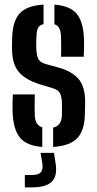

<svg xmlns="http://www.w3.org/2000/svg" viewBox="-20 -628 420 831"><path d="M210 8V-76Q247 -83 248 -130.5Q248 -151 248.2 -157.2Q248.5 -163.5 248 -182.5Q247.5 -208.5 239.8 -223.8Q232 -239 210.5 -245.5L151.5 -263.5Q92 -282 62.5 -315.2Q33 -348.5 32 -414.5Q32 -425.5 32 -435.5Q32 -445.5 32.5 -456.5Q33 -532 63.2 -567.8Q93.5 -603.5 168.5 -608V-523.5Q152 -520 145.2 -508Q138.5 -496 138 -473Q137 -458.5 136.8 -449.8Q136.5 -441 137 -423Q137.5 -395 144 -377Q150.5 -359 177 -351L230 -336.5Q289 -321 318.8 -287.5Q348.5 -254 348.5 -188Q348.5 -176.5 348.2 -163.2Q348 -150 347.5 -138.5Q347 -65.5 315.2 -31Q283.5 3.5 210 8ZM244 -382.5Q245 -401.5 244.8 -430Q244.5 -458.5 244 -473Q242 -515.5 215.5 -523V-608Q283 -603 311.8 -568.5Q340.5 -534 343.5 -461Q344 -443 343.8 -419.8Q343.5 -396.5 342.5 -382.5ZM34.5 -141.5Q34 -159.5 34.2 -182.5Q34.5 -205.5 35.5 -219.5H130.5Q129.5 -191.5 129.8 -168.8Q130 -146 130.5 -130.5Q132 -85.5 163 -77V8Q95.5 3 66.5 -32.2Q37.5 -67.5 34.5 -141.5ZM87.5 183V129.5H118Q145 129.5 156 118.2Q167 107 163.5 81L155.5 33.5H213.5L221 81Q229 134.5 203.8 158.8Q178.5 183 118 183Z"/></svg>

Font: Big Shoulders Stencil Display
Style: Bold
Weight: 700
Designer: Patric King
Foundry: XO Type Co
Version: Version 1.000